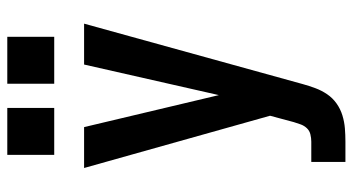

<svg xmlns="http://www.w3.org/2000/svg" viewBox="-246 -530 991 540"><g transform="rotate(-90 250.0 -260.5)"><path d="M64 215V119H121Q131 119 141.5 116.5Q152 114 159 106.5Q166 99 169.5 89.5Q173 80 176 70L194 3L47 -520H162L252 -141L338 -520H453L283 95Q278 113 271.5 130.5Q265 148 254.5 163.5Q244 179 228.5 190Q213 201 195 206.5Q177 212 158.5 213.5Q140 215 121 215ZM416 -604H284V-736H416ZM216 -604H84V-736H216Z"/></g></svg>

Font: Iosevka SS04
Style: Bold
Weight: 700
Monospace: yes
Designer: Belleve Invis
Foundry: Belleve Invis
Version: Version 19.0.0; ttfautohint (v1.8.4)